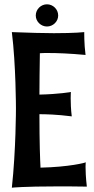

<svg xmlns="http://www.w3.org/2000/svg" viewBox="-20 -855 437 891"><path d="M383 11C378 -32 377 -63 377 -81C377 -95 378 -102 378 -102C378 -100 301 -80 168 -77C166 -115 163 -190 163 -325C191 -325 243 -324 313 -315C309 -348 308 -378 308 -399C308 -417 309 -428 309 -428C309 -428 254 -418 163 -416C163 -472 164 -536 165 -608C176 -609 188 -609 205 -609C245 -609 302 -607 377 -600C370 -652 371 -707 371 -706C371 -706 329 -701 230 -701C180 -701 116 -703 35 -706C54 -553 54 -351 54 -351C54 -351 54 -159 35 16C35 16 89 10 245 10C285 10 330 10 383 11ZM250 -783C250 -812 226 -835 198 -835C170 -835 146 -812 146 -783C146 -755 170 -732 198 -732C226 -732 250 -755 250 -783Z"/></svg>

Font: Rum Raisin
Style: Regular
Weight: 400
Designer: Astigmatic (AOETI)
Foundry: Astigmatic (AOETI)
Version: Version 1.000